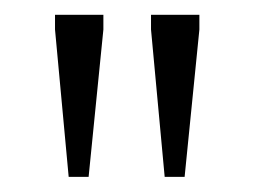

<svg xmlns="http://www.w3.org/2000/svg" viewBox="-20 -696 344 260"><path d="M73 -456.5 54.5 -656V-676H120V-656L100 -456.5ZM203 -456.5 184.5 -656V-676H250V-656L230 -456.5Z"/></svg>

Font: Newsreader 16pt Light
Style: Regular
Weight: 300
Designer: Hugues Gentile
Foundry: Production Type
Version: Version 1.003